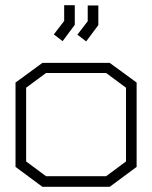

<svg xmlns="http://www.w3.org/2000/svg" viewBox="-20 -720 588 742"><path d="M404 2H144L40 -75V-401L144 -477H404L508 -401V-75ZM467 -381 390 -438H158L81 -381V-96L158 -39H390L467 -96ZM188 -587 228 -639V-700H269V-624L222 -561ZM279 -586 319 -638V-699H360V-623L313 -560Z"/></svg>

Font: Turret Road Light
Style: Regular
Weight: 300
Designer: Noponies
Foundry: Noponies
Version: Version 1.001; ttfautohint (v1.8)